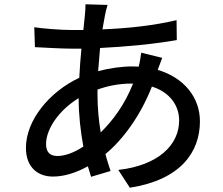

<svg xmlns="http://www.w3.org/2000/svg" viewBox="-20 -820 1040 896"><path d="M737 -550 639 -574C637 -557 632 -526 627 -509L598 -510C548 -510 491 -502 438 -488C441 -525 444 -562 447 -596C570 -602 704 -615 805 -633L804 -726C698 -701 583 -688 458 -683L470 -749C473 -764 477 -782 482 -797L379 -800C379 -786 378 -765 376 -747L369 -680H314C263 -680 175 -687 140 -693L143 -600C186 -598 264 -593 311 -593H360C356 -550 352 -503 350 -457C211 -392 101 -259 101 -130C101 -38 158 4 227 4C281 4 338 -15 390 -44L405 5L496 -22C488 -47 479 -73 472 -101C553 -168 634 -277 689 -416C772 -390 816 -328 816 -258C816 -143 718 -48 532 -27L586 56C824 19 913 -111 913 -254C913 -367 837 -458 716 -494ZM601 -430C562 -332 508 -259 450 -202C441 -256 435 -315 435 -378V-402C479 -418 533 -430 594 -430ZM369 -136C325 -107 282 -92 248 -92C212 -92 195 -111 195 -148C195 -220 258 -308 347 -362C347 -285 356 -206 369 -136Z"/></svg>

Font: Noto Sans TC Medium
Style: Regular
Weight: 500
Designer: Ryoko NISHIZUKA 西塚涼子 (kana, bopomofo & ideographs); Paul D. Hunt (Latin, Greek & Cyrillic); Sandoll Communications 산돌커뮤니
Foundry: Adobe
Version: Version 2.004;hotconv 1.0.118;makeotfexe 2.5.65603